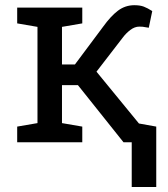

<svg xmlns="http://www.w3.org/2000/svg" viewBox="-20 -558 657 753"><path d="M47.4 0V-61.5L127 -75.2V-452.6L47.4 -466.3V-528.3H302.7V-466.3L223.1 -452.6V-305.2H273.9L384.3 -453.1Q414.1 -494.6 442.6 -516.1Q471.2 -537.6 506.8 -537.6Q529.3 -537.6 543.9 -532Q558.6 -526.4 577.1 -514.6L563.5 -449.2Q542.5 -452.6 539.3 -453.1Q536.1 -453.6 526.4 -453.6Q508.3 -453.6 491 -440.4Q473.6 -427.2 460.4 -409.2L358.4 -276.9L524.9 -73.7L592.8 -61.5V0H464.4L285.6 -224.1H223.1V-75.2L302.7 -61.5V0ZM496.6 175.3V-52.7H592.8V175.3Z"/></svg>

Font: Roboto Slab
Style: Regular
Weight: 400
Designer: Google
Version: Version 2.000; ttfautohint (v1.8.1.43-b0c9)